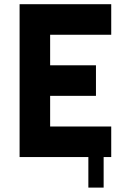

<svg xmlns="http://www.w3.org/2000/svg" viewBox="-20 -728 606 890"><path d="M389.6 0H70.8V-708.5H495.6V-566.9H212.4V-425.3H424.8V-283.7H212.4V-141.6H495.6V0H460.4V141.6H389.6Z"/></svg>

Font: Blazma
Style: Regular
Weight: 400
Designer: GGBotNet
Version: 1.00